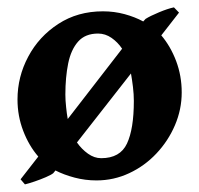

<svg xmlns="http://www.w3.org/2000/svg" viewBox="-20 -474 539 519"><path d="M471.2 -224.1Q471.2 -178.2 452.9 -135.5Q434.6 -92.8 402.8 -59.1Q371.1 -25.4 329.3 -5.9Q287.6 13.7 240.7 13.7Q210.4 13.7 181.6 6.1Q152.8 -1.5 129.9 -13.2L124 -5.9Q118.7 -1.5 104 4.9Q89.4 11.2 73.5 16.6Q57.6 22 47.4 24.4L35.6 10.7L83.5 -50.8Q58.1 -80.1 42.7 -120.4Q27.3 -160.6 27.3 -205.1Q27.3 -266.6 56.4 -321Q85.4 -375.5 137.7 -409.4Q189.9 -443.4 258.3 -443.4Q288.6 -443.4 316.7 -435.8Q344.7 -428.2 367.2 -416L373.5 -422.9Q385.7 -430.7 409.7 -440.7Q433.6 -450.7 450.2 -454.1L463.9 -439.9L416 -378.4Q440.9 -349.1 456.1 -309.1Q471.2 -269 471.2 -224.1ZM163.1 -152.3 310.1 -342.3Q298.3 -359.9 281.5 -371.6Q264.6 -383.3 245.1 -383.3Q210.4 -383.3 191.2 -361.6Q171.9 -339.8 164.3 -302.5Q156.7 -265.1 156.7 -218.3Q156.7 -203.1 158.7 -184.6Q160.6 -166 163.1 -152.3ZM253.4 -46.4Q304.7 -46.4 323.2 -85.9Q341.8 -125.5 341.8 -201.2Q341.8 -218.8 339.4 -239Q336.9 -259.3 334 -275.4L188 -88.9Q200.7 -70.8 217.8 -58.6Q234.9 -46.4 253.4 -46.4Z"/></svg>

Font: Namdhinggo ExtraBold
Style: Regular
Weight: 800
Designer: Victor Gaultney
Foundry: SIL International
Version: Version 3.001